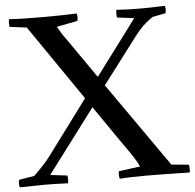

<svg xmlns="http://www.w3.org/2000/svg" viewBox="-61 -855 925 913"><g transform="rotate(-5 401.5 -398.0)"><path d="M724.1 -43 807.1 -35.2Q811 -18.1 808.1 2Q658.7 -1 603 -1Q519.5 -1 474.1 2.9Q468.8 -14.2 473.1 -33.2L575.2 -46.9Q558.6 -84 506.8 -154.8L374 -347.2L146 -43.9L227.1 -34.2Q230.5 -19.5 227.1 2.9Q164.1 0 112.8 0Q81.1 0 -2.9 2Q-8.8 -16.1 -2.9 -34.2L69.8 -45.9Q123.5 -97.7 150.9 -134.8L342.8 -393.1L96.2 -752L15.1 -762.2Q11.7 -776.9 15.1 -798.8Q69.8 -794.9 175.8 -794.9Q273.4 -794.9 337.9 -797.9Q343.8 -780.3 337.9 -762.2L238.8 -743.2Q257.8 -708 277.8 -682.1L412.1 -488.8L608.9 -752L527.8 -762.2Q524.4 -776.9 527.8 -798.8Q582.5 -794.9 643.1 -794.9Q694.3 -794.9 758.8 -797.9Q764.6 -780.3 758.8 -762.2L695.8 -750Q666 -729 646.7 -710Q627.4 -690.9 605 -661.1L441.9 -445.8Z"/></g></svg>

Font: Adamina
Style: Regular
Weight: 400
Designer: Cyreal (www.cyreal.org)
Foundry: Cyreal (www.cyreal.org)
Version: Version 1.010